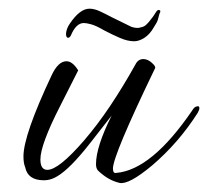

<svg xmlns="http://www.w3.org/2000/svg" viewBox="-20 -414 479 442"><path d="M255 7Q229 1 206 -21Q201 -26 201 -36Q201 -76 237 -148Q209 -112 191 -89Q173 -66 164 -56Q125 -11 99 -2Q90 1 81 1Q44 1 38 -29Q34 -38 34 -54Q34 -103 99 -241Q114 -273 133 -273Q147 -273 160 -252L118 -169Q96 -126 84.5 -95Q73 -64 73 -47Q73 -23 89 -23Q115 -23 173 -90Q204 -126 233.5 -170Q263 -214 292 -266Q298 -278 310 -278Q320 -278 329.5 -269.5Q339 -261 337 -257Q240 -56 240 -26Q240 -14 248 -16Q329 -23 422 -159Q427 -168 433 -169Q439 -171 439 -165Q439 -161 435 -154Q391 -85 330 -33Q276 12 255 7ZM289 -319Q274 -319 256.5 -326.5Q239 -334 220 -344Q201 -355 190 -358Q179 -361 173 -361Q155 -361 143 -332Q140 -327 137 -327Q132 -327 132 -336Q132 -340 134 -346.5Q136 -353 141 -360Q164 -394 186 -394Q197 -394 210 -388Q223 -382 238 -374L283 -352Q296 -348 304 -351Q311 -352 316.5 -357Q322 -362 327 -369Q332 -375 334.5 -379Q337 -383 339 -386Q342 -391 345 -391Q352 -391 347 -382Q345 -375 343.5 -369Q342 -363 334 -351Q325 -335 312.5 -327Q300 -319 289 -319Z"/></svg>

Font: Ephesis
Style: Regular
Weight: 400
Designer: Robert E. Leuschke
Foundry: Robert E. Leuschke
Version: Version 1.010; ttfautohint (v1.8.3)